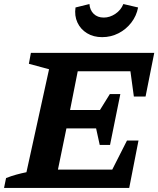

<svg xmlns="http://www.w3.org/2000/svg" viewBox="-32 -931 784 951"><path d="M-12 0 -2 -49Q23 -59 48.5 -66Q74 -73 99 -78L211 -588L111 -615L121 -669H732L689 -453H631L614 -578H353L315 -386H463L512 -465H564L513 -213H462L444 -295H297L255 -91H524L597 -235H654L608 0ZM474 -747Q431 -747 399 -766.5Q367 -786 351.5 -819.5Q336 -853 342 -894L411 -911Q413 -881 432 -862.5Q451 -844 482 -844Q512 -844 539.5 -862.5Q567 -881 579 -911L652 -894Q644 -852 618 -818.5Q592 -785 554.5 -766Q517 -747 474 -747Z"/></svg>

Font: Piazzolla Thin ExtraBold
Style: Italic
Weight: 800
Italic angle: -11.3°
Version: Version 2.005